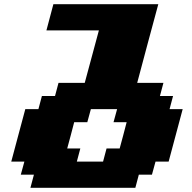

<svg xmlns="http://www.w3.org/2000/svg" viewBox="-20 -895 915 915"><path d="M125 0H625L641.6 -62.5H704.1L721.2 -125H783.7Q794.9 -166.5 817.1 -249.8Q839.4 -333 850.6 -375H788.1L804.7 -437.5H742.2L758.8 -500H633.8Q650.4 -562.5 683.8 -687.5Q717.3 -812.5 734.4 -875H234.4Q229 -854 217.8 -812.5Q206.5 -771 201.2 -750H451.2Q439.9 -708.5 417.5 -625Q395 -541.5 383.8 -500H258.8L242.2 -437.5H179.7L163.1 -375H100.6Q89.4 -333 67.1 -250Q44.9 -167 33.7 -125H96.2L79.1 -62.5H141.6ZM471.2 -125H346.2L362.8 -187.5H300.3Q306.2 -208 317.1 -249.8Q328.1 -291.5 333.5 -312.5H396L413.1 -375H538.1L521 -312.5H583.5Q578.1 -291.5 567.1 -249.8Q556.2 -208 550.3 -187.5H487.8Z"/></svg>

Font: Faithful 32x
Style: BoldOblique
Weight: 400
Foundry: Faithful Resource Pack
Version: Version 1.0; January 27, 2023